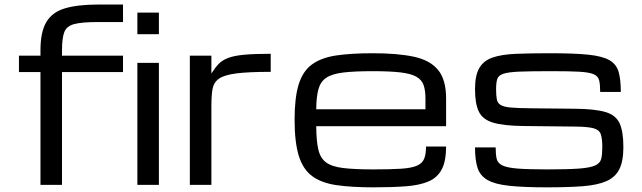

<svg xmlns="http://www.w3.org/2000/svg" viewBox="-20 -805 2797 836"><path d="M156.2 0V-491.2H62.5V-562.5H156.2V-586.9Q156.2 -667 182.4 -710Q208.5 -752.9 263.9 -769Q319.3 -785.2 406.7 -785.2H515.6V-709H406.2Q336.4 -709 303.2 -700.2Q270 -691.4 260 -665.3Q250 -639.2 250 -586.9V-562.5H515.6V-491.2H250V0ZM578.1 0V-531.2H671.9V0ZM578.1 -656.2V-750H671.9V-656.2Z M806.6 0V-562.5H900.4V-484.9Q916 -509.8 931.9 -526.4Q947.8 -543 973.4 -552.7Q999 -562.5 1043 -566.7Q1086.9 -570.8 1158.7 -570.8V-492.2Q1062 -492.2 1009 -485.4Q956.1 -478.5 933.1 -462.2Q910.2 -445.8 905.3 -417Q900.4 -388.2 900.4 -343.8V0Z M1922.4 -167Q1922.4 -104 1903.6 -67.9Q1884.8 -31.7 1846.2 -15.1Q1807.6 1.5 1747.8 6.1Q1688 10.7 1605.5 10.7Q1511.2 10.7 1445.6 1.2Q1379.9 -8.3 1339.6 -37.8Q1299.3 -67.4 1281 -126.5Q1262.7 -185.5 1262.7 -284.2Q1262.7 -379.9 1280.5 -437.5Q1298.3 -495.1 1338.4 -524.4Q1378.4 -553.7 1443.6 -563.5Q1508.8 -573.2 1603 -573.2Q1710.9 -573.2 1781.7 -558.1Q1852.5 -543 1887.5 -500.5Q1922.4 -458 1922.4 -376V-255.4H1356.9Q1357.4 -192.9 1365.7 -155.3Q1374 -117.7 1398.9 -98.6Q1423.8 -79.6 1473.4 -73.5Q1522.9 -67.4 1605.5 -67.4Q1679.7 -67.4 1725.3 -70.3Q1771 -73.2 1794.7 -83.3Q1818.4 -93.3 1826.7 -113.3Q1835 -133.3 1835 -167ZM1603 -495.1Q1523.4 -495.1 1474.9 -489.3Q1426.3 -483.4 1400.9 -466.6Q1375.5 -449.7 1366.5 -416.5Q1357.4 -383.3 1356.9 -329.1H1832.5V-376Q1832.5 -411.1 1824.5 -434.3Q1816.4 -457.5 1793 -470.9Q1769.5 -484.4 1723.9 -489.7Q1678.2 -495.1 1603 -495.1Z M2361.3 10.7Q2258.8 10.7 2196.5 3.9Q2134.3 -2.9 2102.3 -21.5Q2070.3 -40 2059.3 -74.2Q2048.3 -108.4 2048.3 -163.1H2138.2Q2138.2 -132.3 2142.6 -113.5Q2147 -94.7 2167.5 -84.7Q2188 -74.7 2234.1 -71Q2280.3 -67.4 2363.8 -67.4Q2452.1 -67.4 2501.2 -71Q2550.3 -74.7 2571.8 -84.7Q2593.3 -94.7 2597.9 -113.8Q2602.5 -132.8 2602.5 -164.1Q2602.5 -202.1 2595.7 -221.2Q2588.9 -240.2 2563.5 -246.8Q2538.1 -253.4 2482.4 -253.9L2258.8 -256.3Q2172.4 -257.3 2127 -271Q2081.5 -284.7 2064.9 -319.1Q2048.3 -353.5 2048.3 -417Q2048.3 -476.1 2066.7 -508.3Q2085 -540.5 2124 -554.2Q2163.1 -567.9 2225.6 -570.6Q2288.1 -573.2 2376.5 -573.2Q2480.5 -573.2 2541.7 -566.9Q2603 -560.5 2633.5 -543Q2664.1 -525.4 2673.6 -491.9Q2683.1 -458.5 2683.1 -404.8H2593.3Q2593.3 -436.5 2588.9 -454.8Q2584.5 -473.1 2565.2 -481.7Q2545.9 -490.2 2502.7 -492.7Q2459.5 -495.1 2381.3 -495.1Q2292.5 -495.1 2243.2 -493.2Q2193.8 -491.2 2171.9 -483.9Q2149.9 -476.6 2145 -460.7Q2140.1 -444.8 2140.1 -417Q2140.1 -388.7 2143.3 -372.3Q2146.5 -356 2160.2 -347.7Q2173.8 -339.4 2204.8 -336.7Q2235.8 -334 2291.5 -333.5L2484.4 -331.5Q2571.3 -330.6 2616.5 -317.1Q2661.6 -303.7 2678 -267.8Q2694.3 -231.9 2694.3 -164.1Q2694.3 -103 2676.5 -67.9Q2658.7 -32.7 2619.6 -15.9Q2580.6 1 2516.8 5.9Q2453.1 10.7 2361.3 10.7Z"/></svg>

Font: Michroma
Style: Regular
Weight: 400
Designer: Vernon Adams
Foundry: Vernon Adams
Version: Version 1.100; ttfautohint (v1.8.4.7-5d5b);gftools[0.9.29]